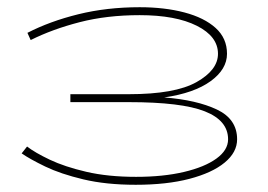

<svg xmlns="http://www.w3.org/2000/svg" viewBox="-20 -501 742 532"><path d="M356 11Q274 11 211 -4Q148 -19 105.5 -39.5Q63 -60 40 -76L55 -95Q77 -78 118 -58.5Q159 -39 219 -25Q279 -11 357 -11Q432 -11 489.5 -24.5Q547 -38 579.5 -61.5Q612 -85 612 -115Q612 -167 547.5 -192.5Q483 -218 337 -218H175V-240H337Q465 -240 524.5 -273.5Q584 -307 584 -352Q584 -400 525.5 -429.5Q467 -459 367 -459Q276 -459 200.5 -439.5Q125 -420 65 -390L56 -410Q118 -442 197 -461.5Q276 -481 367 -481Q436 -481 491 -466.5Q546 -452 577.5 -423.5Q609 -395 609 -352Q609 -309 563.5 -276Q518 -243 435 -231Q525 -224 581 -197.5Q637 -171 637 -115Q637 -79 602.5 -50.5Q568 -22 505 -5.5Q442 11 356 11Z"/></svg>

Font: Padyakke Expanded One
Style: Regular
Weight: 400
Designer: James Puckett
Foundry: Dunwich Type Founders
Version: Version 1.500; ttfautohint (v1.8.4.7-5d5b)